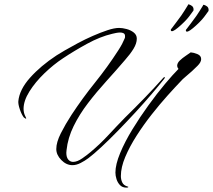

<svg xmlns="http://www.w3.org/2000/svg" viewBox="-20 -745 976 880"><path d="M773 -603Q764 -600 763 -606Q762 -611 767 -615Q774 -624 788.5 -643.5Q803 -663 811 -674Q816 -681 825.5 -696Q835 -711 841 -721Q842 -727 848 -724Q854 -722 860 -717.5Q866 -713 867 -704Q867 -702 867 -699Q867 -696 864 -693Q856 -682 847.5 -670.5Q839 -659 825 -645Q810 -630 795.5 -618Q781 -606 773 -603ZM842 -601Q833 -598 832 -604Q831 -609 836 -613Q843 -622 857.5 -641.5Q872 -661 880 -672Q885 -679 894.5 -694Q904 -709 910 -719Q911 -725 917 -722Q923 -720 929 -715.5Q935 -711 936 -702Q936 -700 936 -697Q936 -694 933 -691Q925 -680 916.5 -668.5Q908 -657 894 -643Q879 -628 864.5 -616Q850 -604 842 -601ZM312 12Q284 12 261 -11.5Q238 -35 238 -62Q238 -93 259 -134.5Q280 -176 308 -219Q358 -295 415.5 -366.5Q473 -438 522 -514Q533 -531 540 -544.5Q547 -558 551 -568Q553 -572 553 -575Q553 -578 553 -580Q553 -589 546.5 -592.5Q540 -596 531 -596Q522 -596 512 -594Q502 -592 494 -590Q439 -577 379.5 -544.5Q320 -512 269 -478Q225 -449 183.5 -409Q142 -369 115 -326Q88 -283 88 -246Q88 -227 97 -210Q100 -204 100 -202Q100 -201 99 -201Q97 -201 94 -203.5Q91 -206 89 -207Q79 -220 71 -243.5Q63 -267 64 -281Q69 -334 117.5 -388.5Q166 -443 239 -491Q251 -499 277 -514Q303 -529 336.5 -547Q370 -565 405.5 -580.5Q441 -596 472.5 -606.5Q504 -617 526 -617Q541 -617 560 -612Q579 -607 593 -596Q607 -585 607 -568Q607 -546 592 -521.5Q577 -497 553 -470Q512 -422 467.5 -373Q423 -324 383.5 -272.5Q344 -221 317.5 -167Q291 -113 285 -57Q285 -54 284.5 -51Q284 -48 284 -45Q284 -24 293 -13.5Q302 -3 315 -3Q334 -3 357.5 -19.5Q381 -36 395 -48Q438 -84 476 -125Q514 -166 553 -206Q596 -248 642.5 -296Q689 -344 729 -389Q731 -391 734.5 -391.5Q738 -392 733 -384Q710 -355 676 -315Q642 -275 601.5 -231Q561 -187 520.5 -145.5Q480 -104 444.5 -71Q409 -38 385 -20Q369 -8 349.5 2Q330 12 312 12ZM560 115Q541 115 530 103.5Q519 92 514 76Q509 60 509 46Q509 9 530.5 -43Q552 -95 586.5 -151.5Q621 -208 660.5 -262.5Q700 -317 736.5 -360.5Q773 -404 798 -429Q792 -437 792 -443Q792 -456 804 -467.5Q816 -479 831 -489Q846 -499 854 -505Q868 -504 885 -497Q902 -490 902 -474Q902 -460 885.5 -443.5Q869 -427 860 -419L830 -393Q823 -387 817.5 -382Q812 -377 808 -372Q783 -346 747.5 -306.5Q712 -267 675 -220Q638 -173 606 -123Q574 -73 554 -25.5Q534 22 534 62Q534 78 540.5 91.5Q547 105 565 110Q568 110 568 112Q568 115 560 115Z"/></svg>

Font: The Nautigal
Style: Regular
Weight: 400
Designer: Robert E. Leuschke
Foundry: Robert E. Leuschke
Version: Version 1.100; ttfautohint (v1.8.3)